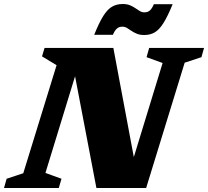

<svg xmlns="http://www.w3.org/2000/svg" viewBox="-51 -937 1037 957"><path d="M633.5 -61 579 -33 759.5 -623 679.5 -652 692.5 -698H966L953 -652L869.5 -624.5L677.5 0H429.5L313 -610L348 -638L175.5 -75L255.5 -46L242 0H-31L-18 -46L65 -73.5L231 -612L158.5 -656L171 -698H514ZM809.5 -916Q784.5 -855 763.5 -821.8Q742.5 -788.5 720 -775.5Q697.5 -762.5 668 -762.5Q646.5 -762.5 631.2 -768.8Q616 -775 604.2 -783.2Q592.5 -791.5 581.8 -797.8Q571 -804 559 -804Q549 -804 541.2 -800.8Q533.5 -797.5 526.2 -789Q519 -780.5 511.5 -763.5H418.5Q443 -824.5 464 -857.8Q485 -891 508 -904Q531 -917 560.5 -917Q581.5 -917 596.8 -910.8Q612 -904.5 623.8 -896.2Q635.5 -888 646 -881.8Q656.5 -875.5 668.5 -875.5Q679 -875.5 686.8 -878.8Q694.5 -882 701.5 -890.5Q708.5 -899 716 -916Z"/></svg>

Font: Newsreader 9pt ExtraBold
Style: Italic
Weight: 800
Italic angle: -17°
Designer: Hugues Gentile
Foundry: Production Type
Version: Version 1.003